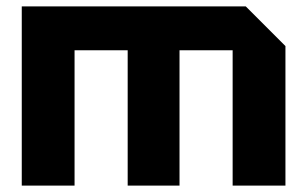

<svg xmlns="http://www.w3.org/2000/svg" viewBox="-20 -580 960 600"><path d="M48 -560H748L872 -436V0H707V-423H541V0H379V-423H213V0H48Z"/></svg>

Font: Tektur
Style: Bold
Weight: 700
Designer: Adam Jagosz
Foundry: Adam Jagosz
Version: Version 1.005;gftools[0.9.30]